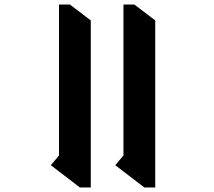

<svg xmlns="http://www.w3.org/2000/svg" viewBox="-20 -816 944 846"><path d="M664 10H616L488 -88L524 -131V-796H572L664 -726ZM380 10H332L204 -88L240 -131V-796H288L380 -726Z"/></svg>

Font: Inknut Antiqua SemiBold
Style: Regular
Weight: 600
Designer: Claus Eggers Sørensen
Foundry: Claus Eggers Sørensen
Version: Version 1.003; ttfautohint (v1.8.2) -l 8 -r 50 -G 200 -x 14 